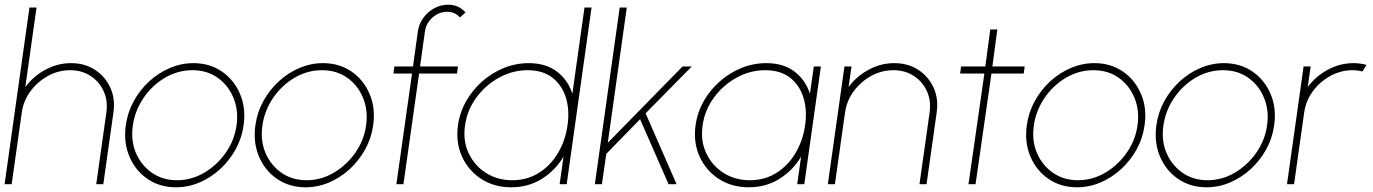

<svg xmlns="http://www.w3.org/2000/svg" viewBox="-30 -782 5830 815"><path d="M451.5 -304.5 408.5 0H378.5L421.5 -304.5Q428.5 -354.5 410 -395Q391.5 -435.5 354.2 -459.8Q317 -484 267.5 -484Q218 -484 173.8 -459.8Q129.5 -435.5 99.5 -395Q69.5 -354.5 62.5 -304.5L19.5 0H-10.5L95 -750H125L77.5 -412.5Q111.5 -458.5 163 -486.2Q214.5 -514 271.5 -514Q329.5 -514 373 -485.8Q416.5 -457.5 438.2 -410Q460 -362.5 451.5 -304.5Z M717 13Q648 13 596.2 -22.5Q544.5 -58 519.2 -117.8Q494 -177.5 504 -250Q511.5 -305 537.8 -352.8Q564 -400.5 603.5 -436.8Q643 -473 691.2 -493.5Q739.5 -514 791 -514Q860 -514 911.8 -478.5Q963.5 -443 989 -383Q1014.5 -323 1004 -250Q996.5 -195.5 970.2 -148Q944 -100.5 904.5 -64.2Q865 -28 817 -7.5Q769 13 717 13ZM721 -17Q783 -17 837.5 -49.2Q892 -81.5 928.8 -134.5Q965.5 -187.5 974 -250Q983 -313 961.2 -366.2Q939.5 -419.5 894.2 -451.8Q849 -484 787 -484Q724.5 -484 670 -451.8Q615.5 -419.5 579.2 -366.2Q543 -313 534 -250Q524.5 -185 547.2 -132.2Q570 -79.5 615.5 -48.2Q661 -17 721 -17Z M1267 13Q1198 13 1146.2 -22.5Q1094.5 -58 1069.2 -117.8Q1044 -177.5 1054 -250Q1061.5 -305 1087.8 -352.8Q1114 -400.5 1153.5 -436.8Q1193 -473 1241.2 -493.5Q1289.5 -514 1341 -514Q1410 -514 1461.8 -478.5Q1513.5 -443 1539 -383Q1564.5 -323 1554 -250Q1546.5 -195.5 1520.2 -148Q1494 -100.5 1454.5 -64.2Q1415 -28 1367 -7.5Q1319 13 1267 13ZM1271 -17Q1333 -17 1387.5 -49.2Q1442 -81.5 1478.8 -134.5Q1515.5 -187.5 1524 -250Q1533 -313 1511.2 -366.2Q1489.5 -419.5 1444.2 -451.8Q1399 -484 1337 -484Q1274.5 -484 1220 -451.8Q1165.5 -419.5 1129.2 -366.2Q1093 -313 1084 -250Q1074.5 -185 1097.2 -132.2Q1120 -79.5 1165.5 -48.2Q1211 -17 1271 -17Z M1774 -650 1753 -500H1914L1910 -470H1749L1682.5 0H1652.5L1719 -470H1640L1644 -500H1723L1744 -650Q1748.5 -681 1767.2 -706.5Q1786 -732 1813.5 -747Q1841 -762 1872 -762Q1917.5 -762 1946 -729L1922 -708Q1902 -732 1867.5 -732Q1834 -732 1806.5 -708Q1779 -684 1774 -650Z M2451 -750H2481L2375.5 0H2345.5L2362 -117Q2327 -58.5 2270 -22.8Q2213 13 2140 13Q2067.5 13 2012.8 -22.5Q1958 -58 1931 -117.8Q1904 -177.5 1914 -250Q1921.5 -305 1948.8 -352.8Q1976 -400.5 2017.2 -436.8Q2058.5 -473 2109 -493.5Q2159.5 -514 2214 -514Q2287 -514 2334 -478.2Q2381 -442.5 2399.5 -384ZM2144 -17Q2208.5 -17 2258 -48.5Q2307.5 -80 2338.8 -133Q2370 -186 2379 -250Q2388.5 -315.5 2371.8 -368.5Q2355 -421.5 2314.2 -452.8Q2273.5 -484 2210 -484Q2146 -484 2088.5 -452.5Q2031 -421 1992 -367.8Q1953 -314.5 1944 -250Q1934.5 -184.5 1959.2 -131.8Q1984 -79 2032.8 -48Q2081.5 -17 2144 -17Z M2842 0H2808L2687 -276L2543.5 -129L2525 0H2495L2600.5 -750H2630.5L2550 -176L2867.5 -500H2906.5L2710.5 -301Z M3424.5 -500H3454.5L3384 0H3354L3370.5 -117Q3335.5 -58.5 3278.5 -22.8Q3221.5 13 3148.5 13Q3076 13 3021.2 -22.5Q2966.5 -58 2939.5 -117.8Q2912.5 -177.5 2922.5 -250Q2930 -305 2957.2 -352.8Q2984.5 -400.5 3025.8 -436.8Q3067 -473 3117.5 -493.5Q3168 -514 3222.5 -514Q3295.5 -514 3342.5 -478.2Q3389.5 -442.5 3408 -384ZM3152.5 -17Q3217 -17 3266.5 -48.5Q3316 -80 3347.2 -133Q3378.5 -186 3387.5 -250Q3397 -315.5 3380.2 -368.5Q3363.5 -421.5 3322.8 -452.8Q3282 -484 3218.5 -484Q3154 -484 3096.8 -452.5Q3039.5 -421 3000.5 -367.8Q2961.5 -314.5 2952.5 -250Q2943 -184.5 2967.8 -131.8Q2992.5 -79 3041.2 -48Q3090 -17 3152.5 -17Z M3946 -304.5 3903 0H3873L3916 -304.5Q3923 -354.5 3904.5 -395Q3886 -435.5 3848.8 -459.8Q3811.5 -484 3762 -484Q3712.5 -484 3668.2 -459.8Q3624 -435.5 3594 -395Q3564 -354.5 3557 -304.5L3514 0H3484L3554.5 -500H3584.5L3572 -412.5Q3606 -458.5 3657.5 -486.2Q3709 -514 3766 -514Q3824 -514 3867.5 -485.8Q3911 -457.5 3932.8 -410Q3954.5 -362.5 3946 -304.5Z M4315.5 -470H4178.5L4111 0H4081L4148.5 -470H4045.5L4049.5 -500H4152.5L4173.5 -657H4203.5L4182.5 -500H4319.5Z M4541.5 13Q4472.5 13 4420.8 -22.5Q4369 -58 4343.8 -117.8Q4318.5 -177.5 4328.5 -250Q4336 -305 4362.2 -352.8Q4388.5 -400.5 4428 -436.8Q4467.5 -473 4515.8 -493.5Q4564 -514 4615.5 -514Q4684.5 -514 4736.2 -478.5Q4788 -443 4813.5 -383Q4839 -323 4828.5 -250Q4821 -195.5 4794.8 -148Q4768.5 -100.5 4729 -64.2Q4689.5 -28 4641.5 -7.5Q4593.5 13 4541.5 13ZM4545.5 -17Q4607.5 -17 4662 -49.2Q4716.5 -81.5 4753.2 -134.5Q4790 -187.5 4798.5 -250Q4807.5 -313 4785.8 -366.2Q4764 -419.5 4718.8 -451.8Q4673.5 -484 4611.5 -484Q4549 -484 4494.5 -451.8Q4440 -419.5 4403.8 -366.2Q4367.5 -313 4358.5 -250Q4349 -185 4371.8 -132.2Q4394.5 -79.5 4440 -48.2Q4485.5 -17 4545.5 -17Z M5091.5 13Q5022.5 13 4970.8 -22.5Q4919 -58 4893.8 -117.8Q4868.5 -177.5 4878.5 -250Q4886 -305 4912.2 -352.8Q4938.5 -400.5 4978 -436.8Q5017.5 -473 5065.8 -493.5Q5114 -514 5165.5 -514Q5234.5 -514 5286.2 -478.5Q5338 -443 5363.5 -383Q5389 -323 5378.5 -250Q5371 -195.5 5344.8 -148Q5318.5 -100.5 5279 -64.2Q5239.5 -28 5191.5 -7.5Q5143.5 13 5091.5 13ZM5095.5 -17Q5157.5 -17 5212 -49.2Q5266.5 -81.5 5303.2 -134.5Q5340 -187.5 5348.5 -250Q5357.5 -313 5335.8 -366.2Q5314 -419.5 5268.8 -451.8Q5223.5 -484 5161.5 -484Q5099 -484 5044.5 -451.8Q4990 -419.5 4953.8 -366.2Q4917.5 -313 4908.5 -250Q4899 -185 4921.8 -132.2Q4944.5 -79.5 4990 -48.2Q5035.5 -17 5095.5 -17Z M5433 0 5503.5 -500H5533.5L5521 -412.5Q5555 -458.5 5606.5 -486.2Q5658 -514 5715 -514Q5744.5 -514 5770.5 -506.5L5753.5 -478.5Q5732.5 -484 5711 -484Q5661.5 -484 5617.2 -459.8Q5573 -435.5 5543 -395Q5513 -354.5 5506 -304.5L5463 0Z"/></svg>

Font: Urbanist Thin
Style: Italic
Weight: 100
Italic angle: -8°
Designer: Corey Hu
Foundry: Corey Hu
Version: Version 1.321; ttfautohint (v1.8.4.7-5d5b)